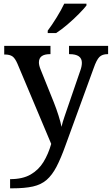

<svg xmlns="http://www.w3.org/2000/svg" viewBox="-20 -786 609 1046"><path d="M35 190Q103 190 146.5 165Q190 140 216.5 97Q243 54 259 -2L75 -439Q62 -469 47.5 -479Q33 -489 6 -489H3V-536H255V-491H252Q192 -491 192 -446Q192 -430 201 -408L273 -229Q287 -194 299 -156Q311 -118 315 -95Q321 -121 331.5 -151Q342 -181 350 -205L417 -400Q426 -424 426 -444Q426 -491 359 -491H356V-536H569V-491H566Q537 -491 521.5 -475.5Q506 -460 490 -414L338 3Q312 76 288 122Q264 168 234 194Q204 220 159.5 230Q115 240 46 240H35ZM240 -619Q262 -648 288 -690Q314 -732 330 -766H451V-756Q438 -739 409.5 -710Q381 -681 347.5 -652.5Q314 -624 286 -606H240Z"/></svg>

Font: Noto Serif NP Hmong Medium
Style: Regular
Weight: 500
Designer: Dalton Maag Ltd
Foundry: Dalton Maag Ltd
Version: Version 1.001; ttfautohint (v1.8.4.7-5d5b)